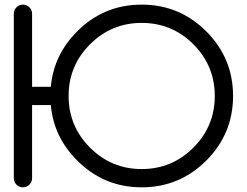

<svg xmlns="http://www.w3.org/2000/svg" viewBox="-20 -801 1056 821"><path d="M585.9 -703.1Q456.5 -703.1 365 -611.6Q273.4 -520 273.4 -390.6Q273.4 -261.2 365 -169.7Q456.5 -78.1 585.9 -78.1Q715.3 -78.1 806.9 -169.7Q898.4 -261.2 898.4 -390.6Q898.4 -520 806.9 -611.6Q715.3 -703.1 585.9 -703.1ZM197.3 -429.7Q209.5 -566.4 310.1 -667Q424.3 -781.2 585.9 -781.2Q747.6 -781.2 862.1 -666.7Q976.6 -552.2 976.6 -390.6Q976.6 -229 862.1 -114.5Q747.6 0 585.9 0Q424.3 0 310.1 -114.7Q209.5 -214.8 197.3 -351.6H117.2V-39.1Q117.2 -22.9 105.7 -11.5Q94.2 0 78.1 0Q62 0 50.5 -11.5Q39.1 -22.9 39.1 -39.1V-742.2Q39.1 -758.3 50.5 -769.8Q62 -781.2 78.1 -781.2Q94.2 -781.2 105.7 -769.8Q117.2 -758.3 117.2 -742.2V-429.7Z"/></svg>

Font: Comfortaa
Style: Regular
Weight: 400
Designer: Johan Aakerlund - aajohan
Foundry: Johan Aakerlund
Version: Version 2.004 2013